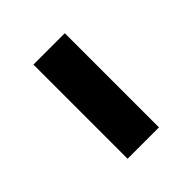

<svg xmlns="http://www.w3.org/2000/svg" viewBox="-12 -476 309 309"><g transform="rotate(45 143.0 -321.5)"><path d="M35.7 -357.1H250V-285.7H35.7Z"/></g></svg>

Font: Aire Exterior
Style: Regular
Weight: 400
Width: 4
Designer: Jayvee Enaguas (HarvettFox96)
Version: 20190503.02